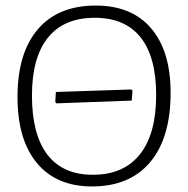

<svg xmlns="http://www.w3.org/2000/svg" viewBox="-20 -665 676 691"><path d="M325 -645Q454 -645 524 -563Q594 -481 594 -331Q594 -169 520.5 -81.5Q447 6 311 6Q183 6 113 -78Q43 -162 43 -316Q43 -474 116 -559.5Q189 -645 325 -645ZM321 -601Q210 -601 152.5 -529.5Q95 -458 95 -321Q95 -181 150.5 -108.5Q206 -36 314 -36Q425 -36 483.5 -109.5Q542 -183 542 -323Q542 -460 486 -530.5Q430 -601 321 -601ZM183 -293 179 -298 181 -334 452 -343 457 -339 454 -303Z"/></svg>

Font: Alegreya Sans SC Light
Style: Regular
Weight: 300
Designer: Juan Pablo del Peral
Foundry: Huerta Tipografica
Version: Version 2.007